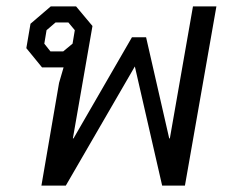

<svg xmlns="http://www.w3.org/2000/svg" viewBox="-20 -578 720 598"><path d="M164 -320 178 -368H111L62 -428L75 -504L138 -558H217L268 -497L207 -147H209L391 -462H435L507 -147H509L581 -558H654L556 0H485L400 -371L185 0H109ZM177 -418 206 -442 213 -484 193 -508H153L125 -484L118 -442L137 -418Z"/></svg>

Font: Chakra Petch
Style: Italic
Weight: 400
Italic angle: -10°
Designer: Katatrad Aksorn Co.,Ltd.
Foundry: Cadson Demak Co.,Ltd.
Version: Version 1.000; ttfautohint (v1.6)